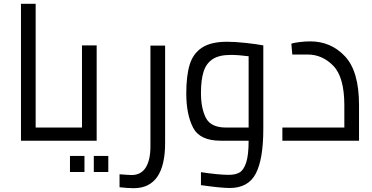

<svg xmlns="http://www.w3.org/2000/svg" viewBox="-20 -738 1953 1007"><path d="M261 -69V0H90V-718H167V-69Z M261 0ZM487 -500V0H261V-69H410V-500ZM347 80H423V164H347ZM472 80H548V164H472Z M628 246 607 244V176Q657 180 670 180Q720 180 744.5 140.5Q769 101 769 30V-499H846V11Q846 249 681 249Q665 249 651.5 248Q638 247 628 246Z M1361 -500V-62Q1361 97 1321.5 172.5Q1282 248 1185 248Q1139 248 1034 233V165Q1127 179 1180 179Q1215 179 1236.5 166.5Q1258 154 1271 115Q1284 76 1284 0H1137Q1028 0 992.5 -69Q957 -138 957 -248Q957 -341 975 -399.5Q993 -458 1040 -488.5Q1087 -519 1171 -519Q1211 -519 1267.5 -513Q1324 -507 1361 -500ZM1166 -69H1284V-443Q1230 -450 1190 -450Q1129 -450 1095 -427.5Q1061 -405 1047.5 -361.5Q1034 -318 1034 -250Q1034 -170 1060 -119.5Q1086 -69 1166 -69Z M1863 -187V0H1461V-69H1786V-185Q1786 -333 1728.5 -392.5Q1671 -452 1594 -452H1513L1508 -509Q1518 -513 1548.5 -517Q1579 -521 1607 -521Q1716 -521 1789.5 -442.5Q1863 -364 1863 -187Z"/></svg>

Font: Cairo
Style: Regular
Weight: 400
Designer: Mohamed Gaber, the designers of Titillium
Foundry: Kief Type Foundry
Version: Version 2.009; ttfautohint (v1.5.33-1714) -l 8 -r 50 -G 200 